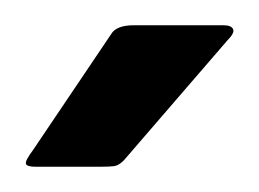

<svg xmlns="http://www.w3.org/2000/svg" viewBox="-20 -659 205 152"><path d="M8 -527Q1 -527 0.5 -529.5Q0 -532 6 -540L68 -632Q72 -639 86 -639H157Q163 -639 164.5 -636Q166 -633 160 -627L78 -532Q74 -528 70.5 -527.5Q67 -527 60 -527Z"/></svg>

Font: Glory SemiBold
Style: Regular
Weight: 600
Designer: Robert Leuschke
Foundry: Robert Leuschke
Version: Version 1.011